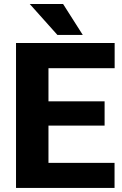

<svg xmlns="http://www.w3.org/2000/svg" viewBox="-20 -922 601 942"><path d="M542 -123V0H58.6V-710.9H542.5V-587.4H217.8V-424.8H493.2V-305.7H217.8V-123ZM289.6 -902.3 386.2 -750.5H261.7L126 -902.3Z"/></svg>

Font: Vazirmatn UI FD ExtraBold
Style: Regular
Weight: 800
Designer: Saber Rastikerdar
Foundry: Saber Rastikerdar
Version: Version 33.003